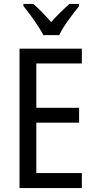

<svg xmlns="http://www.w3.org/2000/svg" viewBox="-20 -963 488 983"><path d="M202 -783H283C304 -829 353 -892 385 -932V-943H335C301 -912 277 -889 242 -850C211 -885 178 -920 150 -943H100V-932C136 -888 179 -828 202 -783ZM399 0V-77H166V-335H385V-411H166V-638H399V-714H80V0Z"/></svg>

Font: Noto Sans Bengali Condensed
Style: Regular
Weight: 400
Width: 3
Designer: Jelle Bosma - Monotype Design Team
Foundry: Monotype Imaging Inc.
Version: Version 2.003